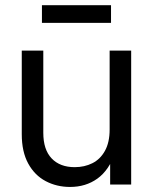

<svg xmlns="http://www.w3.org/2000/svg" viewBox="-20 -720 597 749"><path d="M253.4 9.3Q201.2 9.3 158.2 -13.4Q115.2 -36.1 90.1 -82Q64.9 -127.9 64.9 -196.3V-522.5H148.9V-202.1Q148.9 -136.2 181.4 -102.1Q213.9 -67.9 271.5 -67.9Q309.6 -67.9 340.3 -83.3Q371.1 -98.6 389.4 -131.6Q407.7 -164.6 407.7 -214.8V-522.5H491.7V0H409.7V-126.5H430.7Q405.3 -55.7 359.9 -23.2Q314.5 9.3 253.4 9.3ZM413.1 -699.7V-630.9H143.6V-699.7Z"/></svg>

Font: Inter 28pt
Style: Regular
Weight: 400
Designer: Rasmus Andersson
Foundry: rsms
Version: Version 4.001;git-66647c0bb